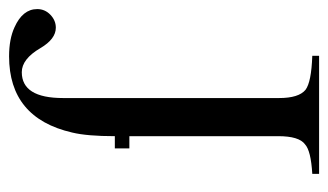

<svg xmlns="http://www.w3.org/2000/svg" viewBox="-170 -553 723 423"><g transform="rotate(-90 191.5 -341.5)"><path d="M76 -450H103Q103 -511 111 -544Q143 -683 279 -683Q317 -683 343 -671Q383 -653 383 -621Q383 -604 370.5 -592Q358 -580 342 -580Q317 -580 297 -614Q273 -655 244 -655Q187 -655 187 -564V-88Q187 -45 205 -30Q222 -17 280 -15V0H20V-15Q71 -18 85 -31Q103 -44 103 -90V-418H76Z"/></g></svg>

Font: STIX MathJax Latin
Style: Regular
Weight: 400
Designer: MicroPress Inc., with final additions and corrections provided by Coen Hoffman, Elsevier (retired)
Version: Version 1.1.1